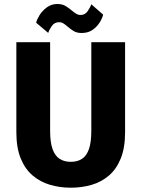

<svg xmlns="http://www.w3.org/2000/svg" viewBox="-20 -906 690 938"><path d="M326 11Q272.6 11 224.7 -3Q176.9 -17 139.7 -48.5Q102.5 -79.9 81.2 -132.1Q59.9 -184.2 59.9 -260V-700H224.9V-267.1Q224.9 -211.4 236.6 -178.1Q248.4 -144.9 271 -130.1Q293.6 -115.4 326 -115.4Q358.4 -115.4 380.8 -130.1Q403.2 -144.9 414.7 -178.1Q426.1 -211.4 426.1 -267.1V-700H591.1V-260Q591.1 -184.2 570.1 -132.1Q549 -79.9 512.3 -48.5Q475.6 -17 427.8 -3Q379.9 11 326 11ZM378.9 -744.8Q355.1 -744.8 339.3 -754.6Q323.5 -764.5 311.1 -775.4Q300.9 -784.4 290.8 -790.9Q280.6 -797.5 268.6 -797.5Q245.9 -797.5 232.9 -778.7Q219.9 -759.9 215.6 -745.2L156.6 -794.9Q159.6 -809.4 172.6 -831Q185.7 -852.5 208 -869.5Q230.4 -886.5 260.2 -886.5Q283.6 -886.5 299.8 -876.9Q316 -867.2 329.2 -855.9Q340.6 -846.4 351 -839.6Q361.4 -832.8 374.3 -832.8Q395.3 -832.8 408.4 -851.7Q421.4 -870.6 426 -885.2L483.9 -834.6Q480.6 -818.9 467.9 -797.8Q455.3 -776.7 433.3 -760.8Q411.3 -744.8 378.9 -744.8Z"/></svg>

Font: Trispace Thin
Style: Regular
Weight: 100
Designer: Tyler Finck
Foundry: Etcetera Type Company
Version: Version 1.210